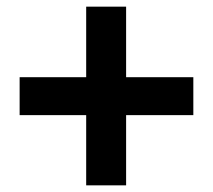

<svg xmlns="http://www.w3.org/2000/svg" viewBox="-20 -665 639 577"><path d="M239 -108V-319H39V-433H239V-645H359V-433H561V-319H359V-108Z"/></svg>

Font: Noto Sans TC ExtraBold
Style: Regular
Weight: 800
Designer: Ryoko NISHIZUKA  (kana, bopomofo & ideographs); Paul D. Hunt (Latin, Greek & Cyrillic); Sandoll Communications , Soo-you
Foundry: Adobe
Version: Version 2.004-H2;hotconv 1.0.118;makeotfexe 2.5.65603